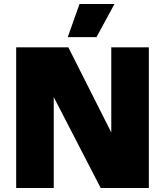

<svg xmlns="http://www.w3.org/2000/svg" viewBox="-20 -941 825 961"><path d="M378 -921H553L463 -755H319ZM61 0V-704H322L537 -278V-704H725V0H484L249 -455V0Z"/></svg>

Font: Prodigy Sans ExtraBold
Style: Regular
Weight: 800
Designer: Wei Huang
Foundry: Wei Huang
Version: Version 1.003; ttfautohint (v1.8.3)